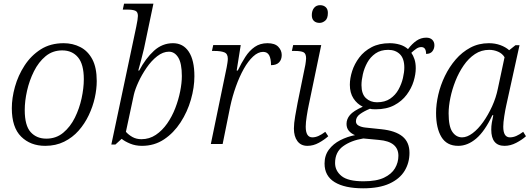

<svg xmlns="http://www.w3.org/2000/svg" viewBox="-20 -780 2878 1040"><path d="M225 10Q145 10 94.5 -40Q44 -90 44 -194Q44 -249 61 -310Q78 -371 113 -425Q148 -479 200.5 -512.5Q253 -546 325 -546Q374 -546 415 -525Q456 -504 480 -459Q504 -414 504 -341Q504 -298 493.5 -250.5Q483 -203 461 -156.5Q439 -110 406 -72.5Q373 -35 327.5 -12.5Q282 10 225 10ZM231 -29Q284 -29 322.5 -61Q361 -93 385.5 -142.5Q410 -192 422 -247.5Q434 -303 434 -351Q434 -432 402.5 -469.5Q371 -507 317 -507Q265 -507 227 -475.5Q189 -444 164 -394Q139 -344 126.5 -288.5Q114 -233 114 -184Q114 -100 146 -64.5Q178 -29 231 -29Z M749 10Q714 10 685 -2Q656 -14 639 -28L605 3H583L718 -635Q727 -678 727 -694Q727 -716 712.5 -722Q698 -728 670 -728H645L652 -760H811L760 -517Q753 -487 744 -453Q735 -419 729 -398H734Q769 -464 814 -505Q859 -546 917 -546Q972 -546 1002.5 -500Q1033 -454 1033 -367Q1033 -306 1014 -240Q995 -174 958 -117Q921 -60 868.5 -25Q816 10 749 10ZM746 -26Q789 -26 824 -49.5Q859 -73 885.5 -111Q912 -149 929.5 -194.5Q947 -240 956 -285.5Q965 -331 965 -368Q965 -437 945.5 -468.5Q926 -500 895 -500Q863 -500 831.5 -475.5Q800 -451 774 -413Q748 -375 730 -336Q712 -297 705 -267L662 -66Q677 -49 698 -37.5Q719 -26 746 -26Z M1208 -416Q1210 -427 1212 -440Q1214 -453 1214 -462Q1214 -489 1195 -496.5Q1176 -504 1142 -504H1128L1135 -536H1284L1262 -398H1268Q1287 -438 1309 -472Q1331 -506 1360 -526Q1389 -546 1429 -546Q1469 -546 1487.5 -526.5Q1506 -507 1506 -482Q1506 -457 1491.5 -442Q1477 -427 1448 -427Q1448 -462 1438 -480.5Q1428 -499 1405 -499Q1378 -499 1351 -474Q1324 -449 1300.5 -407Q1277 -365 1258 -312Q1239 -259 1227 -203L1186 0H1122Z M1711 -656Q1692 -656 1680.5 -666.5Q1669 -677 1669 -698Q1669 -722 1681 -737Q1693 -752 1714 -752Q1732 -752 1744 -741.5Q1756 -731 1756 -710Q1756 -680 1741.5 -668Q1727 -656 1711 -656ZM1645 10Q1610 10 1591 -15.5Q1572 -41 1572 -84Q1572 -111 1579 -151.5Q1586 -192 1592 -223L1634 -429Q1635 -437 1636.5 -446.5Q1638 -456 1638 -464Q1638 -490 1624 -497Q1610 -504 1577 -504H1561L1568 -536H1720L1652 -209Q1647 -186 1641.5 -151Q1636 -116 1636 -94Q1636 -36 1672 -36Q1688 -36 1705 -43.5Q1722 -51 1742 -66L1758 -42Q1737 -23 1707 -6.5Q1677 10 1645 10Z M1947 240Q1847 240 1792.5 206.5Q1738 173 1738 106Q1738 62 1761.5 30.5Q1785 -1 1823 -20.5Q1861 -40 1903 -48Q1883 -56 1870 -71Q1857 -86 1857 -109Q1857 -135 1875.5 -157Q1894 -179 1945 -202Q1914 -217 1894.5 -247Q1875 -277 1875 -321Q1875 -356 1887.5 -395Q1900 -434 1926 -468.5Q1952 -503 1993 -524.5Q2034 -546 2091 -546Q2119 -546 2145 -538.5Q2171 -531 2190 -514Q2212 -543 2236 -559.5Q2260 -576 2289 -576Q2310 -576 2321.5 -564.5Q2333 -553 2333 -535Q2333 -516 2322 -502Q2311 -488 2288 -488Q2288 -525 2262 -525Q2248 -525 2235 -516Q2222 -507 2208 -494Q2218 -480 2225 -459.5Q2232 -439 2232 -410Q2232 -378 2220.5 -340Q2209 -302 2183 -267Q2157 -232 2115.5 -210Q2074 -188 2015 -188Q2007 -188 1998.5 -188.5Q1990 -189 1984 -191Q1952 -178 1930 -162Q1908 -146 1908 -123Q1908 -107 1923.5 -99Q1939 -91 1960 -89L2046 -80Q2122 -72 2160 -41Q2198 -10 2198 48Q2198 102 2171.5 145.5Q2145 189 2089.5 214.5Q2034 240 1947 240ZM2022 -226Q2065 -226 2093.5 -245.5Q2122 -265 2138.5 -295Q2155 -325 2162.5 -357Q2170 -389 2170 -414Q2170 -463 2146 -486.5Q2122 -510 2083 -510Q2042 -510 2014 -490.5Q1986 -471 1969.5 -441Q1953 -411 1945.5 -378Q1938 -345 1938 -319Q1938 -271 1962 -248.5Q1986 -226 2022 -226ZM1949 202Q2019 202 2060 182.5Q2101 163 2119.5 131.5Q2138 100 2138 64Q2138 -13 2033 -22L1948 -30Q1881 -19 1838 12.5Q1795 44 1795 103Q1795 145 1830 173.5Q1865 202 1949 202Z M2462 10Q2400 10 2371 -38Q2342 -86 2342 -168Q2342 -215 2354 -267Q2366 -319 2390 -368.5Q2414 -418 2448.5 -458Q2483 -498 2528 -522Q2573 -546 2628 -546Q2662 -546 2690.5 -535.5Q2719 -525 2738 -508L2772 -535H2794L2722 -208Q2717 -186 2711.5 -151Q2706 -116 2706 -94Q2706 -36 2742 -36Q2759 -36 2776.5 -43.5Q2794 -51 2814 -66L2829 -42Q2808 -23 2776.5 -6.5Q2745 10 2713 10Q2641 10 2641 -78Q2641 -97 2644 -115Q2647 -133 2652 -156H2647Q2606 -69 2559.5 -29.5Q2513 10 2462 10ZM2483 -36Q2510 -36 2540 -58.5Q2570 -81 2597 -119Q2624 -157 2645.5 -204Q2667 -251 2677 -301L2713 -470Q2701 -490 2678 -500Q2655 -510 2630 -510Q2587 -510 2552.5 -487Q2518 -464 2491.5 -425.5Q2465 -387 2447 -341.5Q2429 -296 2419.5 -250Q2410 -204 2410 -166Q2410 -95 2430.5 -65.5Q2451 -36 2483 -36Z"/></svg>

Font: Noto Serif Light
Style: Italic
Weight: 300
Italic angle: -12°
Designer: Monotype Design Team
Foundry: Monotype Imaging Inc.
Version: Version 2.013